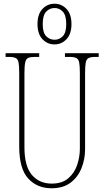

<svg xmlns="http://www.w3.org/2000/svg" viewBox="-20 -999 560 1029"><path d="M256 10Q179 10 131 -42.5Q83 -95 83 -214V-609Q83 -646 79.5 -664Q76 -682 64 -688Q52 -694 27 -694H10V-714H190V-694H167Q143 -694 131 -688.5Q119 -683 115 -664Q111 -645 111 -606V-210Q111 -108 151 -61.5Q191 -15 257 -15Q313 -15 346 -43.5Q379 -72 393.5 -115Q408 -158 408 -202V-607Q408 -645 404.5 -663.5Q401 -682 389 -688Q377 -694 352 -694H328V-714H509V-694H492Q467 -694 455 -688Q443 -682 439.5 -663.5Q436 -645 436 -607V-200Q436 -145 416.5 -97Q397 -49 357.5 -19.5Q318 10 256 10ZM272 -761Q234 -761 207.5 -789Q181 -817 181 -870Q181 -923 207.5 -951Q234 -979 272 -979Q310 -979 336.5 -951Q363 -923 363 -870Q363 -817 336.5 -789Q310 -761 272 -761ZM273 -786Q298 -786 316.5 -805Q335 -824 335 -870Q335 -917 316.5 -936.5Q298 -956 273 -956Q246 -956 227.5 -936.5Q209 -917 209 -870Q209 -824 227.5 -805Q246 -786 273 -786Z"/></svg>

Font: Noto Serif Georgian ExtraCondensed Thin
Style: Regular
Weight: 100
Width: 2
Designer: Monotype Design Team, Akaki Razmadze
Foundry: Google LLC
Version: Version 2.003; ttfautohint (v1.8.4.7-5d5b)